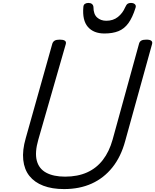

<svg xmlns="http://www.w3.org/2000/svg" viewBox="-20 -1274 1061 1313"><path d="M418 19Q336 19 276 -4Q216 -27 181 -71Q146 -115 139 -180.5Q132 -246 156 -329L338 -976Q343 -990 354.5 -996.5Q366 -1003 389 -1003Q412 -1003 423 -996Q434 -989 430 -973L242 -319Q217 -232 231.5 -176Q246 -120 296 -93Q346 -66 425 -66Q511 -66 575.5 -95Q640 -124 683.5 -180.5Q727 -237 750 -319L931 -976Q935 -990 946.5 -996.5Q958 -1003 981 -1003Q1028 -1003 1020 -973L836 -309Q807 -202 748.5 -129Q690 -56 607 -18.5Q524 19 418 19ZM694 -1045Q620 -1045 581 -1090Q542 -1135 550 -1226Q551 -1241 560.5 -1247.5Q570 -1254 585 -1254Q600 -1254 609 -1246.5Q618 -1239 619 -1226Q619 -1177 644 -1154.5Q669 -1132 707 -1132Q754 -1132 786.5 -1158Q819 -1184 836 -1224Q844 -1242 852.5 -1248Q861 -1254 875 -1254Q893 -1254 902.5 -1245Q912 -1236 907 -1221Q886 -1154 858 -1115.5Q830 -1077 790 -1061Q750 -1045 694 -1045Z"/></svg>

Font: Playwrite AU SA
Style: Regular
Weight: 400
Designer: Veronika Burian, José Scaglione
Foundry: TypeTogether
Version: Version 1.002